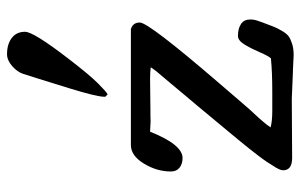

<svg xmlns="http://www.w3.org/2000/svg" viewBox="-178 -690 872 557"><g transform="rotate(-90 258.5 -411.0)"><path d="M380.4 -827.1Q409.2 -827.1 427.2 -813.5Q445.3 -799.8 445.3 -774.9Q445.3 -750 365.7 -647Q320.3 -587.9 295.4 -563Q271.5 -539.1 263.7 -535.2L256.8 -542V-544.4Q256.8 -566.9 281.7 -647.5Q318.8 -767.6 323.7 -781.7Q329.1 -797.4 345.9 -812.3Q362.8 -827.1 380.4 -827.1ZM367.7 -61Q374.5 -67.4 385.3 -92.5Q396 -117.7 408 -137.5Q419.9 -157.2 433.1 -157.2Q454.6 -157.2 467.8 -148.4Q481 -139.6 481 -121.6Q481 -110.8 477.5 -100.6L472.2 -85.4Q463.9 -63 459.7 -52.7Q455.6 -42.5 447.5 -28.8Q439.5 -15.1 431.2 -9.5Q422.9 -3.9 409.4 0.2Q396 4.4 377.4 4.4L336.4 2.4H332.5L251 -1L79.1 0Q43.5 0 43.5 -26.4Q43.5 -33.7 51.8 -47.9Q59.1 -60.1 67.4 -72.5Q75.7 -85 87.9 -100.8Q100.1 -116.7 106 -124Q111.8 -131.3 128.4 -151.6Q145 -171.9 147.5 -174.8Q156.2 -185.5 231.9 -276.4L260.7 -310.5Q271.5 -323.7 295.4 -352.1Q319.3 -380.4 331.1 -394.5Q339.4 -405.3 342.3 -410.2Q329.1 -412.1 309.1 -412.1L216.8 -411.1H202.1L185.5 -410.6L155.8 -412.1V-413.1Q118.2 -317.9 79.1 -317.9Q62 -317.9 51 -326.7Q40 -335.4 40 -351.6Q40 -392.6 63 -430.2Q85.9 -467.8 116.7 -467.8H453.1Q472.2 -461.9 472.2 -441.9Q472.2 -416.5 298.8 -214.8Q292.5 -207.5 251 -159.2L229 -133.8Q222.2 -125.5 208 -110.4Q193.8 -95.2 184.1 -83.7Q174.3 -72.3 168 -62.5Q186 -57.6 216.3 -57.6H272Q327.6 -57.6 367.7 -61.5Z"/></g></svg>

Font: Corben
Style: Regular
Weight: 400
Designer: vernon adams
Foundry: vernon adams
Version: Version 1.100